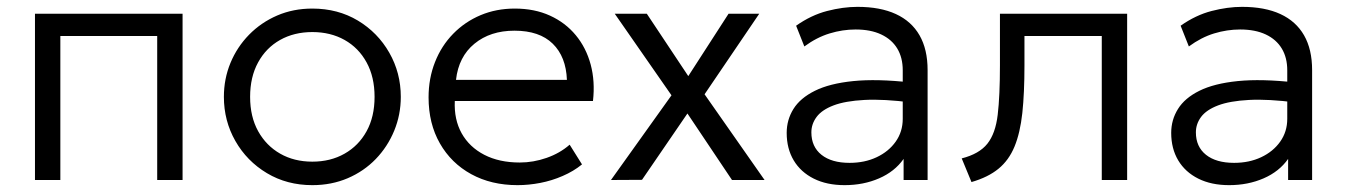

<svg xmlns="http://www.w3.org/2000/svg" viewBox="-20 -525 3923 560"><path d="M82 0V-485H512.5V0H438.5V-420H156V0Z M891 15Q817 15 758.5 -20Q700 -55 666.5 -113.8Q633 -172.5 633 -242.5Q633 -295 652.2 -341.5Q671.5 -388 706.5 -423.8Q741.5 -459.5 788.5 -479.8Q835.5 -500 891 -500Q965.5 -500 1023.8 -465Q1082 -430 1115.5 -371.2Q1149 -312.5 1149 -242.5Q1149 -190.5 1129.8 -143.8Q1110.5 -97 1076 -61.2Q1041.5 -25.5 994.2 -5.2Q947 15 891 15ZM891 -53.5Q944 -53.5 985 -76.8Q1026 -100 1049.2 -142.2Q1072.5 -184.5 1072.5 -242.5Q1072.5 -300.5 1049.2 -343Q1026 -385.5 985 -408.5Q944 -431.5 891 -431.5Q838 -431.5 797 -408.5Q756 -385.5 732.8 -343Q709.5 -300.5 709.5 -242.5Q709.5 -184.5 733 -142.2Q756.5 -100 797.2 -76.8Q838 -53.5 891 -53.5Z M1489.5 15Q1413 15 1354.5 -17Q1296 -49 1263 -106.8Q1230 -164.5 1230 -241Q1230 -296.5 1248.8 -344Q1267.5 -391.5 1301.8 -426.5Q1336 -461.5 1381.8 -480.8Q1427.5 -500 1481.5 -500Q1539 -500 1584 -479.5Q1629 -459 1659.2 -422.5Q1689.5 -386 1702.8 -336.8Q1716 -287.5 1709.5 -230.5H1306.5Q1304 -176.5 1326.5 -136.2Q1349 -96 1392.5 -73.5Q1436 -51 1496 -51Q1535.5 -51 1574.2 -64.5Q1613 -78 1641.5 -103L1677.5 -45.5Q1653 -25.5 1621.2 -11.8Q1589.5 2 1555.8 8.5Q1522 15 1489.5 15ZM1310 -292H1633.5Q1631 -359.5 1592.2 -397.5Q1553.5 -435.5 1480.5 -435.5Q1410 -435.5 1363.8 -397.5Q1317.5 -359.5 1310 -292Z M1762 0 1938.5 -247 1773 -485H1866.5L1987.5 -303L2105 -485H2194.5L2035 -250L2210 0H2115L1985 -194L1852.5 -0.5Z M2443.5 15Q2391.5 15 2353.5 -4Q2315.5 -23 2295 -57.2Q2274.5 -91.5 2274.5 -137.5Q2274.5 -175.5 2294.2 -207.2Q2314 -239 2356.8 -260.2Q2399.5 -281.5 2468.5 -288.5Q2537.5 -295.5 2636.5 -284.5L2639 -226Q2557.5 -236.5 2501.2 -233.5Q2445 -230.5 2411 -217.5Q2377 -204.5 2361.8 -184Q2346.5 -163.5 2346.5 -139Q2346.5 -97 2376 -73.5Q2405.5 -50 2458 -50Q2502 -50 2537 -66.5Q2572 -83 2592.5 -112Q2613 -141 2613 -178.5V-320Q2613 -357 2597 -383.5Q2581 -410 2550.2 -424.5Q2519.5 -439 2475.5 -439Q2437.5 -439 2399.8 -427.5Q2362 -416 2326 -389.5L2302 -450Q2346 -481 2392.5 -493Q2439 -505 2481 -505Q2547.5 -505 2593 -484Q2638.5 -463 2662 -422Q2685.5 -381 2685.5 -320.5V0H2615.5V-61.5Q2589.5 -24.5 2544 -4.8Q2498.5 15 2443.5 15Z M2813.5 6 2785 -63Q2836 -76 2859.8 -105.8Q2883.5 -135.5 2890 -190.5Q2896.5 -245.5 2896.5 -334V-485H3267.5V0H3193.5V-420H2968V-334Q2968 -253.5 2961.8 -195.5Q2955.5 -137.5 2939 -97.5Q2922.5 -57.5 2892.2 -32.8Q2862 -8 2813.5 6Z M3565 15Q3513 15 3475 -4Q3437 -23 3416.5 -57.2Q3396 -91.5 3396 -137.5Q3396 -175.5 3415.8 -207.2Q3435.5 -239 3478.2 -260.2Q3521 -281.5 3590 -288.5Q3659 -295.5 3758 -284.5L3760.5 -226Q3679 -236.5 3622.8 -233.5Q3566.5 -230.5 3532.5 -217.5Q3498.5 -204.5 3483.2 -184Q3468 -163.5 3468 -139Q3468 -97 3497.5 -73.5Q3527 -50 3579.5 -50Q3623.5 -50 3658.5 -66.5Q3693.5 -83 3714 -112Q3734.5 -141 3734.5 -178.5V-320Q3734.5 -357 3718.5 -383.5Q3702.5 -410 3671.8 -424.5Q3641 -439 3597 -439Q3559 -439 3521.2 -427.5Q3483.5 -416 3447.5 -389.5L3423.5 -450Q3467.5 -481 3514 -493Q3560.5 -505 3602.5 -505Q3669 -505 3714.5 -484Q3760 -463 3783.5 -422Q3807 -381 3807 -320.5V0H3737V-61.5Q3711 -24.5 3665.5 -4.8Q3620 15 3565 15Z"/></svg>

Font: Geologica Roman ExtraLight
Style: Regular
Weight: 250
Designer: Sindre Bremnes, Frode Helland
Foundry: Monokrom Skriftforlag AS
Version: Version 1.010;gftools[0.9.28]